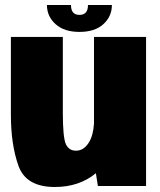

<svg xmlns="http://www.w3.org/2000/svg" viewBox="-20 -743 638 767"><path d="M371 0 363 -51Q296.5 4 199 4Q84 4 53.8 -80.5Q23.5 -165 23.5 -285.5V-595.5H231V-294Q231 -193 243.2 -167Q255.5 -141 283.5 -141Q315 -141 335.5 -174.5Q352.5 -202.5 355.5 -249.5V-595.5H563.5V0ZM297.5 -615.5Q236.5 -615.5 202 -646.5Q167.5 -677.5 167.5 -723H263.5Q263.5 -683.5 297.5 -683.5Q331.5 -683.5 331.5 -723H427Q427 -677.5 393 -646.5Q359 -615.5 297.5 -615.5Z"/></svg>

Font: Anybody Black
Style: Regular
Weight: 900
Designer: Tyler Finck
Foundry: Etcetera Type Company
Version: Version 1.010; ttfautohint (v1.8.3) -l 8 -r 50 -G 200 -x 14 